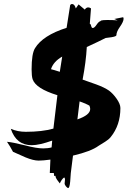

<svg xmlns="http://www.w3.org/2000/svg" viewBox="-20 -796 638 960"><path d="M378 -289 367 -199Q431 -221 431 -251Q431 -259 427 -268Q410 -278 378 -289ZM313 -657 331 -771Q335 -776 340 -776Q353 -776 359 -754L373 -774L404 -748Q411 -759 421 -759Q428 -759 435 -754Q433 -728 429 -677Q434 -676 436 -666Q438 -656 444 -656Q452 -656 463 -672.5Q474 -689 484 -691V-693Q493 -696 517 -696Q544 -696 568 -694L551 -701L596 -710Q598 -703 598 -703Q598 -688 580 -662.5Q562 -637 562 -620Q562 -614 538 -610Q523 -608 508 -606Q477 -590 414 -561Q410 -487 393 -398Q427 -386 461 -374Q502 -359 525 -343Q544 -329 562 -304Q582 -276 582 -256Q582 -170 533 -110Q523 -98 506 -87.5Q489 -77 473 -67Q435 -39 345 -18L334 69Q333 90 331 111Q328 144 321 144Q316 144 309.5 135.5Q303 127 303 122Q303 119 304 112Q305 105 305 101Q305 95 301 91Q289 99 279 121Q272 112 265 102.5Q258 93 257 83L251 84L249 69H229Q230 37 232 2Q195 7 173 7Q147 7 108 -9Q76 -23 45 -37Q31 -64 15 -87Q42 -85 106 -69Q163 -54 196 -54Q220 -54 238 -59L241 -93Q176 -70 139 -70Q61 -70 34 -152Q68 -137 109 -137Q191 -137 247 -153Q254 -209 267 -320Q159 -353 143 -400Q138 -416 138 -449Q138 -528 155 -555Q194 -619 313 -657ZM279 -437 291 -513Q247 -488 235 -450Q248 -447 279 -437Z"/></svg>

Font: Ode an Erik AH
Style: Regular
Weight: 400
Designer: Andreas Höfeld
Foundry: Fontgrube AH
Version: Version 2.00